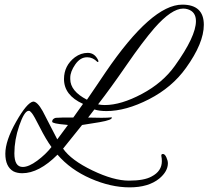

<svg xmlns="http://www.w3.org/2000/svg" viewBox="-20 -699 899 828"><path d="M224 -191 248 -192H296Q306 -207 338 -251Q256 -288 256 -358Q256 -416 303 -452Q329 -471 358.5 -471Q388 -471 403 -440Q406 -434 403.5 -432.5Q401 -431 400 -432Q380 -452 357 -452Q356 -452 355 -452Q326 -452 304.5 -421Q283 -390 283 -364Q283 -361 283 -358Q283 -306 355 -269Q367 -286 393.5 -325.5Q420 -365 435 -387Q634 -679 766 -679Q859 -679 859 -592Q859 -513 782 -406Q722 -322 622.5 -271Q523 -220 439 -220Q408 -220 387 -227L360 -192H361Q390 -191 417.5 -191Q445 -191 462 -193Q467 -182 409 -172L334 -160L252 -58Q287 -8 378.5 36Q470 80 536 80Q602 80 634 62Q678 39 678 -4Q678 -15 676 -25Q674 -35 682.5 -35Q691 -35 697.5 -20.5Q704 -6 704 5Q704 40 667 71Q620 109 539 109Q458 109 371 71Q284 33 228 -32Q148 48 76 48Q54 48 38 40Q3 20 3 -36Q3 -92 49.5 -174Q96 -256 123 -261Q141 -261 164 -220L227 -98L273 -160L265 -161Q205 -166 205 -174Q205 -182 211 -186.5Q217 -191 222 -191ZM770 -662Q720 -662 646 -578Q595 -519 526.5 -419.5Q458 -320 403 -249Q416 -246 432 -246Q502 -246 592 -294Q682 -342 734 -415Q825 -542 825 -608Q825 -648 790 -659Q781 -662 770 -662ZM202 -65Q178 -98 152 -149.5Q126 -201 117.5 -211Q109 -221 106 -221Q103 -221 102 -221Q84 -218 63 -157Q42 -96 42 -37.5Q42 21 78 21Q104 21 140.5 -6Q177 -33 202 -65Z"/></svg>

Font: Alex Brush
Style: Regular
Weight: 400
Designer: Robert E. Leuschke
Foundry: Robert E. Leuschke
Version: Version 1.003